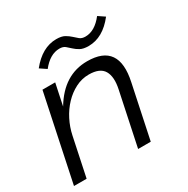

<svg xmlns="http://www.w3.org/2000/svg" viewBox="-169 -753 861 881"><g transform="rotate(-30 261.0 -312.5)"><path d="M382.8 0H315.9L375 -280.8Q388.2 -341.8 368.7 -375.5Q349.1 -409.2 290 -409.2Q252.9 -409.2 219.5 -392.1Q186 -375 158.9 -346.4Q131.8 -317.9 113 -281Q94.2 -244.1 85.9 -204.1L43 0H-23.9L71.8 -455.1H139.2L115.2 -340.8Q189.9 -465.8 314 -465.8Q481.9 -465.8 441.9 -280.8ZM492.2 -599.6Q432.1 -522.5 356 -522.5Q328.1 -522.5 312 -531.5Q295.9 -540.5 284.9 -551Q273.9 -561.5 262.9 -570.6Q252 -579.6 232.9 -579.6Q183.1 -579.6 140.1 -525.4L106 -548.3Q167 -624.5 242.2 -624.5Q270 -624.5 285.9 -615.5Q301.8 -606.4 313 -595.9Q324.2 -585.4 335.2 -576.4Q346.2 -567.4 365.2 -567.4Q415 -567.4 458 -622.6Z"/></g></svg>

Font: Anonymous Pro
Style: Italic
Weight: 400
Italic angle: -12°
Monospace: yes
Designer: Mark Simonson
Version: Version 1.003